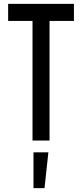

<svg xmlns="http://www.w3.org/2000/svg" viewBox="-20 -726 424 992"><path d="M148 -618H22V-706H362V-618H236V0H148ZM153 61H230L210 246H153Z"/></svg>

Font: Lineal
Style: Regular
Weight: 400
Designer: Created by Frank Adebiaye with contributions from Anton Moglia & Ariel Martín Pérez
Created by Frank ADEBIAYE with FontF
Foundry: Velvetyne Type Foundry
Version: Version 2.000